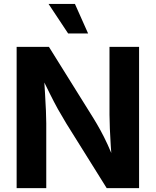

<svg xmlns="http://www.w3.org/2000/svg" viewBox="-20 -969 802 989"><path d="M65.7 0V-727.5H232.1L461.8 -359.2Q479.3 -330.9 497.5 -297.8Q515.7 -264.8 534.4 -224.2Q553.2 -183.7 572 -132.9H556.7Q553.4 -173.6 550.5 -219.3Q547.6 -265 545.8 -307.1Q544 -349.2 544 -378.3V-727.5H696.4V0H529.6L321 -333.9Q298 -371.7 278.3 -406.9Q258.7 -442.2 237.5 -485.1Q216.3 -528.1 186.9 -587.5H205.8Q209.1 -534.9 212 -486.3Q214.8 -437.8 216.6 -398.6Q218.3 -359.4 218.3 -334.4V0ZM330.9 -796.7 230.1 -948.7H366L433.8 -796.7Z"/></svg>

Font: Atlassian Sans
Style: Regular
Weight: 400
Designer: Rasmus Andersson
Foundry: Modifications by Atlassian Pty Ltd, manufactured by rsms
Version: Version 4.001;git-9221beed3